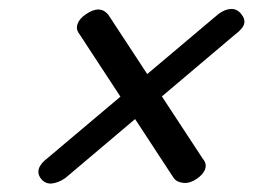

<svg xmlns="http://www.w3.org/2000/svg" viewBox="-20 -561 581 439"><path d="M74 -152Q65 -163.5 69 -175.8Q73 -188 90.5 -201L479.5 -529Q494.5 -540 508.2 -540.5Q522 -541 531.5 -529Q541 -517.5 538.2 -506.5Q535.5 -495.5 518 -482.5L129.5 -154Q113.5 -143 98.8 -141.5Q84 -140 74 -152ZM430.5 -152.5Q414.5 -141.5 399.8 -142.8Q385 -144 377.5 -153.5L162 -482.5Q153 -493.5 157.2 -506Q161.5 -518.5 176.5 -528.5Q208.5 -550.5 227.5 -527.5L444 -197.5Q453 -187 449.2 -175Q445.5 -163 430.5 -152.5Z"/></svg>

Font: Fraunces
Style: Bold Italic
Weight: 700
Italic angle: -16°
Version: Version 1.000;[b76b70a41]